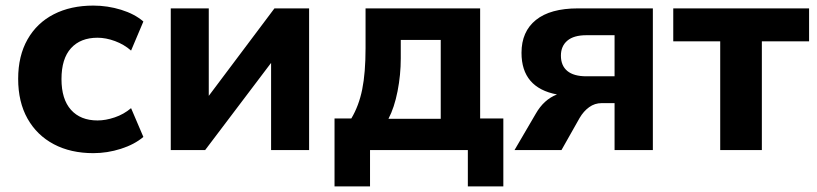

<svg xmlns="http://www.w3.org/2000/svg" viewBox="-20 -537 2922 687"><path d="M314 11Q233 11 172.5 -21Q112 -53 78.5 -112.5Q45 -172 45 -255Q45 -337 78.5 -396Q112 -455 172.5 -486Q233 -517 314 -517Q365 -517 413.5 -502Q462 -487 493 -460L449 -356Q424 -378 391.5 -390Q359 -402 329 -402Q268 -402 234 -364.5Q200 -327 200 -254Q200 -182 234 -144Q268 -106 329 -106Q358 -106 390.5 -117Q423 -128 449 -150L493 -47Q461 -20 412.5 -4.5Q364 11 314 11Z M591 0V-507H727V-194L962 -507H1086V0H950V-312L714 0Z M1177 130V-113H1237Q1264 -158 1276 -217Q1288 -276 1288 -365V-507H1698V-113H1781V130H1654V0H1304V130ZM1370 -112H1557V-394H1414V-328Q1414 -269 1402.5 -210.5Q1391 -152 1370 -112Z M1821 0 1897 -130Q1926 -181 1973 -199Q1846 -223 1846 -348Q1846 -424 1897.5 -465.5Q1949 -507 2048 -507H2316V0H2179V-168H2133Q2108 -168 2088 -153.5Q2068 -139 2054 -115L1989 0ZM2078 -264H2179V-411H2078Q2033 -411 2010 -391.5Q1987 -372 1987 -338Q1987 -302 2010 -283Q2033 -264 2078 -264Z M2557 0V-389H2389V-507H2875V-389H2706V0Z"/></svg>

Font: Mulish ExtraBold
Style: Regular
Weight: 800
Designer: Vernon Adams
Foundry: Vernon Adams
Version: Version 3.603; ttfautohint (v1.8.3)